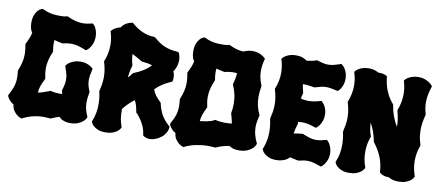

<svg xmlns="http://www.w3.org/2000/svg" viewBox="-67 -986 2926 1272"><g transform="rotate(10 1395.5 -350.0)"><path d="M250 -445.8 249 -442.9Q234.9 -409.7 228.5 -382.6Q222.2 -355.5 222.2 -329.1Q222.2 -313.5 224.1 -297.9Q226.1 -282.2 230 -265.1L231 -261.2L229 -256.8Q214.8 -229 207.3 -207.3Q199.7 -185.5 198.2 -162.1Q208 -163.6 215.8 -165.5Q223.6 -167.5 231.2 -170.2Q238.8 -172.9 246.8 -175.8Q254.9 -178.7 265.1 -182.1Q267.6 -183.1 269.5 -183.8Q271.5 -184.6 273.9 -186L277.8 -188L282.2 -187Q297.9 -183.1 312 -181.6Q326.2 -180.2 339.8 -180.2H358.9Q357.9 -184.6 356.7 -189.2Q355.5 -193.8 354 -199.2V-207Q360.8 -228 364 -245.1Q367.2 -262.2 367.2 -278.8Q367.2 -297.9 362.5 -316.9Q357.9 -335.9 348.1 -360.8L346.2 -367.2L349.1 -372.1Q349.1 -372.6 354.5 -378.9Q359.9 -385.3 371.3 -392.8Q382.8 -400.4 400.9 -406.7Q418.9 -413.1 443.8 -413.1Q462.9 -413.1 477.8 -408.7Q492.7 -404.3 502.9 -398.7Q513.2 -393.1 518.6 -388.2Q523.9 -383.3 524.9 -382.8L528.8 -378.9L526.9 -373Q521.5 -352.1 518.8 -335.2Q516.1 -318.4 516.1 -303.2Q516.1 -284.7 520.5 -267.1Q524.9 -249.5 534.2 -227.1V-220.2Q530.3 -201.2 528.6 -184.6Q526.9 -168 526.9 -153.8Q526.9 -131.8 531.7 -110.8Q536.6 -89.8 547.9 -64L549.8 -60.1L548.8 -55.2Q548.3 -54.7 543.7 -46.1Q539.1 -37.6 527.1 -27.3Q515.1 -17.1 494.6 -8.5Q474.1 0 441.9 0Q426.3 0 414.1 -2.9Q401.9 -5.9 392.8 -10Q383.8 -14.2 377.4 -19.3Q371.1 -24.4 367.2 -28.8Q354.5 -24.9 341.6 -20Q328.6 -15.1 314.9 -8.8L311 -6.8L308.1 -7.8Q296.9 -7.8 286.1 -8.8Q275.4 -9.8 265.1 -9.8Q228.5 -9.8 193.8 -1.5Q159.2 6.8 126 23.9L121.1 25.9L117.2 24.9Q118.7 25.4 109.9 22Q101.1 18.6 89.4 9.5Q77.6 0.5 66.7 -15.4Q55.7 -31.2 53.2 -56.2Q40 -63.5 31.5 -72Q22.9 -80.6 17.8 -87.9Q12.7 -95.2 10.7 -100.3Q8.8 -105.5 8.8 -106L7.8 -110.8L9.8 -115.2Q19 -131.8 25.9 -146.5Q32.7 -161.1 37.1 -175Q41.5 -189 43.7 -203.4Q45.9 -217.8 45.9 -234.9Q45.9 -254.9 43 -279.8L43.9 -286.1Q56.6 -316.9 62.7 -343.3Q68.8 -369.6 68.8 -396Q68.8 -411.1 66.9 -427Q64.9 -442.9 62 -460L61 -464.8L63 -467.8Q74.2 -489.7 81.5 -508.1Q88.9 -526.4 92.8 -544.9Q85.4 -554.7 80.3 -571Q75.2 -587.4 75.2 -610.8Q75.2 -642.1 83.3 -661.9Q91.3 -681.6 101.3 -692.9Q111.3 -704.1 119.6 -708Q127.9 -711.9 128.9 -711.9L133.8 -713.9L138.2 -711.9Q163.6 -699.2 189.5 -693.6Q215.3 -688 244.1 -688Q255.9 -688 271.5 -688.2Q287.1 -688.5 299.8 -692.9L304.2 -693.8L308.1 -691.9Q336.9 -679.2 360.6 -672.6Q384.3 -666 409.2 -666Q424.3 -666 439.7 -668.2Q455.1 -670.4 472.2 -674.8L478 -675.8L481.9 -671.9Q482.4 -671.4 487.3 -666.5Q492.2 -661.6 497.3 -651.9Q502.4 -642.1 506.8 -627.2Q511.2 -612.3 511.2 -591.8V-584Q509.8 -562 503.2 -545.7Q496.6 -529.3 489.3 -518.8Q481.9 -508.3 475.8 -502.9Q469.7 -497.6 469.2 -497.1L462.9 -493.2L457 -495.1Q428.2 -507.3 405.5 -513.2Q382.8 -519 359.9 -519Q346.2 -519 332.5 -517.1Q318.8 -515.1 303.2 -511.2L295.9 -512.2Q281.7 -514.6 270 -517.8Q258.3 -521 246.1 -523.9Q245.1 -516.6 245.1 -509.8Q245.1 -502.9 245.1 -496.1Q245.1 -485.4 246.3 -474.1Q247.6 -462.9 250 -450.2Z M1064.9 -395 1064 -389.2 1058.1 -386.2Q1026.4 -372.6 1000.2 -355.7Q974.1 -338.9 953.1 -316.9Q961.4 -294.4 974.6 -276.6Q987.8 -258.8 1009.3 -238.8L1012.2 -233.9Q1020.5 -191.9 1039.8 -157.7Q1059.1 -123.5 1092.3 -95.2L1096.2 -92.8V-87.9Q1096.2 -86.9 1095.5 -78.6Q1094.7 -70.3 1089.6 -58.1Q1084.5 -45.9 1072.8 -31.7Q1061 -17.6 1039.1 -4.9Q1022 4.9 1007.1 8.5Q992.2 12.2 981 12.2Q970.7 12.2 962.9 10.3Q955.1 8.3 949.7 5.9Q944.3 3.4 941.4 1.5Q938.5 -0.5 938 -1L935.1 -2.9L934.1 -7.8Q931.6 -26.9 926.5 -43.5Q921.4 -60.1 913.6 -75.7Q905.8 -91.3 895.3 -106.4Q884.8 -121.6 872.1 -137.2Q867.2 -142.1 865.2 -143.1L862.3 -146V-149.9Q858.4 -172.9 853.3 -190.7Q848.1 -208.5 839.4 -224.1Q818.8 -209 800 -190.4Q781.2 -171.9 766.1 -151.9Q765.1 -147.9 765.6 -144.5Q766.1 -141.1 766.1 -137.2Q766.1 -111.3 770 -86.7Q773.9 -62 783.2 -37.1L785.2 -33.2L783.2 -27.8Q782.7 -26.9 777.8 -19.3Q772.9 -11.7 761.7 -2.9Q750.5 5.9 731.2 12.9Q711.9 20 683.1 20Q654.3 20 635.5 12.5Q616.7 4.9 605.7 -4.6Q594.7 -14.2 590.3 -22Q585.9 -29.8 585.9 -30.8L584 -36.1L585.9 -40Q597.2 -67.4 602.5 -95.5Q607.9 -123.5 607.9 -153.8Q607.9 -174.3 605.7 -195.1Q603.5 -215.8 598.1 -237.8V-244.1Q604 -268.1 607.7 -291.7Q611.3 -315.4 611.3 -337.9Q611.3 -364.3 606.9 -389.2Q602.5 -414.1 595.2 -439L594.2 -442.9L596.2 -446.8Q617.2 -500.5 617.2 -554.2Q617.2 -576.2 614 -597.2Q610.8 -618.2 604 -640.1L602.1 -646L606 -650.9Q606.4 -651.4 609.9 -655Q613.3 -658.7 620.1 -663.8Q627 -668.9 637.7 -674.1Q648.4 -679.2 663.1 -682.1Q672.4 -696.8 684.1 -705.3Q695.8 -713.9 706.3 -718.3Q716.8 -722.7 724.4 -724.1Q731.9 -725.6 732.9 -726.1H738.3L742.2 -723.1Q756.3 -710.4 773.4 -698.7Q790.5 -687 809.6 -678.2Q828.6 -669.4 849.6 -664.3Q870.6 -659.2 893.1 -659.2L901.4 -655.8Q920.9 -638.7 938.7 -626.7Q956.5 -614.7 975.6 -606.9Q994.6 -599.1 1015.6 -594.7Q1036.6 -590.3 1062 -588.9L1068.4 -587.9L1072.3 -583Q1072.3 -582 1074 -578.6Q1075.7 -575.2 1077.6 -569.1Q1079.6 -563 1081.3 -554.4Q1083 -545.9 1083 -535.2Q1083 -525.4 1081.3 -514.2Q1079.6 -502.9 1075.2 -490.2Q1068.4 -470.2 1058.1 -457Q1063.5 -444.3 1065.2 -433.3Q1066.9 -422.4 1066.9 -414.1Q1066.9 -405.8 1065.9 -400.9Q1064.9 -396 1064.9 -395ZM844.2 -483.9 837.9 -485.8Q819.3 -496.6 803.2 -506.1Q787.1 -515.6 772 -522.9Q772 -504.9 774.9 -487.1Q777.8 -469.2 783.2 -451.2V-443.8Q771 -402.8 768.1 -363.8Q775.9 -371.6 782.5 -379.4Q789.1 -387.2 793 -394L800.3 -399.9Q832.5 -412.1 860.6 -429.4Q888.7 -446.8 912.1 -471.2Q881.8 -481 844.2 -483.9Z M1686.5 -80.1 1684.6 -75.2Q1684.6 -74.7 1679.9 -65.4Q1675.3 -56.2 1662.8 -45.2Q1650.4 -34.2 1628.7 -25.1Q1606.9 -16.1 1573.2 -16.1Q1551.3 -16.1 1536.1 -21.2Q1521 -26.4 1510.3 -34.2Q1487.8 -30.8 1466.1 -24.7Q1444.3 -18.6 1423.3 -8.8L1420.4 -6.8L1417.5 -7.8Q1405.3 -7.8 1394.3 -8.8Q1383.3 -9.8 1371.6 -9.8Q1332 -9.8 1290.3 -1.5Q1248.5 6.8 1215.3 23.9L1210.4 25.9L1206.5 24.9Q1208 25.4 1199.2 22Q1190.4 18.6 1178.7 9.5Q1167 0.5 1156 -15.4Q1145 -31.2 1142.6 -56.2Q1129.4 -63.5 1120.8 -72Q1112.3 -80.6 1107.2 -87.9Q1102.1 -95.2 1100.1 -100.3Q1098.1 -105.5 1098.1 -106L1097.2 -110.8L1099.1 -115.2Q1108.4 -131.8 1115.2 -146.5Q1122.1 -161.1 1126.5 -175Q1130.9 -189 1133.1 -203.4Q1135.3 -217.8 1135.3 -234.9Q1135.3 -254.9 1132.3 -279.8L1133.3 -286.1Q1146 -316.9 1152.1 -343.3Q1158.2 -369.6 1158.2 -396Q1158.2 -411.1 1156.2 -427Q1154.3 -442.9 1151.4 -460L1150.4 -464.8L1152.3 -467.8Q1163.6 -489.7 1170.9 -508.1Q1178.2 -526.4 1182.1 -544.9Q1174.8 -554.7 1169.7 -571Q1164.6 -587.4 1164.6 -610.8Q1164.6 -642.1 1172.6 -661.9Q1180.7 -681.6 1190.7 -692.9Q1200.7 -704.1 1209 -708Q1217.3 -711.9 1218.3 -711.9L1223.1 -713.9L1227.5 -711.9Q1252.9 -699.2 1278.8 -693.6Q1304.7 -688 1333.5 -688Q1345.2 -688 1360.8 -688.2Q1376.5 -688.5 1389.2 -692.9L1393.6 -693.8L1397.5 -691.9Q1423.8 -679.7 1446.3 -673.3Q1468.8 -667 1491.2 -666Q1503.4 -671.4 1518.6 -675.8Q1533.7 -680.2 1553.2 -680.2Q1572.8 -680.2 1587.9 -675.5Q1603 -670.9 1613.5 -665Q1624 -659.2 1629.6 -654.3Q1635.3 -649.4 1636.2 -648.9L1641.1 -644L1639.2 -638.2Q1633.8 -616.7 1631.1 -597.4Q1628.4 -578.1 1628.4 -560.1Q1628.4 -535.6 1633.5 -512.9Q1638.7 -490.2 1648.4 -465.8L1650.4 -462.9L1649.4 -459Q1646.5 -440.4 1644.5 -423.6Q1642.6 -406.7 1642.6 -390.1Q1642.6 -358.4 1649.2 -329.3Q1655.8 -300.3 1669.4 -271L1671.4 -268.1L1669.4 -263.2Q1664.1 -241.7 1661.1 -223.4Q1658.2 -205.1 1658.2 -188Q1658.2 -162.1 1664.6 -137.5Q1670.9 -112.8 1684.6 -84ZM1339.4 -445.8 1338.4 -442.9Q1324.2 -409.7 1317.9 -382.6Q1311.5 -355.5 1311.5 -329.1Q1311.5 -313.5 1313.5 -297.9Q1315.4 -282.2 1319.3 -265.1L1320.3 -261.2L1318.4 -256.8Q1304.2 -228.5 1296.6 -206.8Q1289.1 -185.1 1287.6 -162.1Q1299.3 -163.6 1313 -165.5Q1326.7 -167.5 1339.6 -170.2Q1352.5 -172.9 1364 -176.8Q1375.5 -180.7 1383.3 -186L1387.2 -188L1391.1 -187Q1408.2 -183.1 1424.6 -181.6Q1440.9 -180.2 1456.5 -180.2Q1478 -180.2 1499.5 -183.1Q1497.1 -197.3 1493.4 -212.6Q1489.7 -228 1484.4 -245.1L1483.4 -251Q1489.3 -283.7 1489.3 -314.9Q1489.3 -346.7 1482.7 -375.7Q1476.1 -404.8 1463.4 -435.1L1461.4 -439L1462.4 -443.8Q1467.8 -462.9 1471.2 -481Q1474.6 -499 1475.6 -517.1Q1468.8 -518.1 1462.2 -518.6Q1455.6 -519 1449.2 -519Q1435.5 -519 1421.9 -517.1Q1408.2 -515.1 1392.6 -511.2L1385.3 -512.2Q1371.1 -514.6 1359.4 -517.8Q1347.7 -521 1335.4 -523.9Q1334.5 -516.6 1334.5 -509.8Q1334.5 -502.9 1334.5 -496.1Q1334.5 -485.4 1335.7 -474.1Q1336.9 -462.9 1339.4 -450.2Z M2097.2 -345.2Q2097.2 -323.2 2091.3 -306.9Q2085.4 -290.5 2078.1 -279.3Q2070.8 -268.1 2064.7 -262.2Q2058.6 -256.3 2058.1 -255.9L2053.2 -252L2046.4 -253.9Q2019 -263.2 1998.3 -267.6Q1977.5 -272 1957 -272Q1941.9 -272 1927.2 -269L1930.2 -263.2L1932.1 -258.8L1930.2 -254.9Q1918.5 -221.7 1914.1 -189Q1921.9 -190.9 1931.6 -192.4Q1941.4 -193.8 1950.2 -194.8Q1959 -195.8 1964.8 -196.3Q1970.7 -196.8 1971.2 -196.8L1975.1 -198.2L1979 -195.8Q2006.8 -184.6 2026.4 -178.7Q2045.9 -172.9 2065.9 -172.9Q2079.6 -172.9 2095.7 -175.8Q2111.8 -178.7 2132.3 -184.1L2138.2 -186L2143.1 -182.1Q2143.6 -181.2 2148.7 -176Q2153.8 -170.9 2159.7 -160.4Q2165.5 -149.9 2170.4 -134Q2175.3 -118.2 2175.3 -96.2Q2174.8 -74.2 2168.5 -58.1Q2162.1 -42 2154.8 -31Q2147.5 -20 2141.1 -14.2Q2134.8 -8.3 2134.3 -7.8L2127.9 -4.9L2122.1 -6.8Q2093.3 -17.6 2074.2 -22.2Q2055.2 -26.9 2037.1 -26.9Q2024.4 -26.9 2010.7 -24.7Q1997.1 -22.5 1979 -18.1H1972.2Q1958.5 -20.5 1945.1 -23.7Q1931.6 -26.9 1918 -29.8Q1913.1 -24.4 1905.5 -18.3Q1897.9 -12.2 1887 -7.3Q1876 -2.4 1861.6 0.7Q1847.2 3.9 1829.1 3.9Q1800.3 3.9 1781.5 -3.9Q1762.7 -11.7 1751.7 -21.2Q1740.7 -30.8 1736.3 -38.8Q1731.9 -46.9 1731.9 -47.9L1730 -51.8L1731.9 -57.1Q1743.2 -84 1748.5 -112.3Q1753.9 -140.6 1753.9 -169.9Q1753.9 -190.4 1751.7 -211.4Q1749.5 -232.4 1744.1 -254.9V-261.2Q1750 -285.2 1753.7 -308.3Q1757.3 -331.5 1757.3 -355Q1757.3 -380.9 1752.9 -405.8Q1748.5 -430.7 1741.2 -455.1L1740.2 -460L1742.2 -463.9Q1752.9 -490.2 1758.1 -516.8Q1763.2 -543.5 1763.2 -569.8Q1763.2 -591.3 1760 -612.5Q1756.8 -633.8 1750 -655.8L1748 -662.1L1752 -667Q1752.4 -667.5 1757.8 -673.1Q1763.2 -678.7 1774.2 -685.3Q1785.2 -691.9 1801.8 -697Q1818.4 -702.1 1841.3 -702.1Q1867.7 -702.1 1886.2 -694.8Q1904.8 -687.5 1916 -679.2Q1930.2 -680.7 1945.8 -683.6Q1961.4 -686.5 1977.1 -691.9L1981 -693.8L1986.3 -692.9Q2009.8 -685.5 2027.1 -681.9Q2044.4 -678.2 2060.1 -678.2Q2077.1 -678.2 2095.7 -682.6Q2114.3 -687 2139.2 -695.8L2145 -698.2L2150.4 -694.8Q2150.9 -694.3 2156.7 -689.5Q2162.6 -684.6 2169.4 -674.6Q2176.3 -664.6 2182.4 -649.2Q2188.5 -633.8 2189.9 -611.8V-603Q2189.9 -583.5 2185.1 -568.4Q2180.2 -553.2 2174.1 -542.7Q2168 -532.2 2162.8 -526.9Q2157.7 -521.5 2157.2 -521L2152.3 -517.1L2145 -519Q2121.6 -524.4 2105 -527.1Q2088.4 -529.8 2074.2 -529.8Q2057.6 -529.8 2041.3 -526.1Q2024.9 -522.5 2002 -515.1L1995.1 -514.2Q1974.6 -518.1 1955.8 -520Q1937 -522 1918 -522Q1919.4 -508.3 1922.1 -494.9Q1924.8 -481.4 1929.2 -467.8V-460.9Q1926.3 -452.1 1924.6 -443.6Q1922.9 -435.1 1921.4 -425.8Q1935.5 -421.9 1948 -420.4Q1960.4 -418.9 1974.1 -418.9Q1992.2 -418.9 2010.7 -422.1Q2029.3 -425.3 2051.3 -432.1L2057.1 -434.1L2062 -430.2Q2062.5 -429.7 2068.1 -424.6Q2073.7 -419.4 2080.3 -408.9Q2086.9 -398.4 2092 -382.6Q2097.2 -366.7 2097.2 -345.2Z M2762.2 -655.8 2760.3 -649.9Q2751.5 -622.6 2746.3 -596.7Q2741.2 -570.8 2741.2 -544.9Q2741.2 -525.4 2744.4 -506.1Q2747.6 -486.8 2753.4 -466.8V-460Q2738.3 -408.2 2738.3 -358.9Q2738.3 -333.5 2742.2 -309.6Q2746.1 -285.6 2754.4 -262.2V-253.9Q2744.6 -228.5 2740 -202.6Q2735.4 -176.8 2735.4 -150.9Q2735.4 -101.6 2752.4 -53.2L2754.4 -47.9L2752.4 -43.9Q2752 -43 2747.1 -35.4Q2742.2 -27.8 2731 -19Q2719.7 -10.3 2700.7 -3.2Q2681.6 3.9 2653.3 3.9Q2629.9 3.9 2613.3 -0.7Q2596.7 -5.4 2585.4 -13.2H2580.6Q2567.4 -13.2 2557.1 -15.9Q2546.9 -18.6 2540 -21.7Q2533.2 -24.9 2529.5 -28.1Q2525.9 -31.2 2525.4 -32.2L2521.5 -35.2V-40Q2519 -89.8 2501 -135.3Q2482.9 -180.7 2448.2 -225.1L2446.3 -230Q2440.4 -263.2 2429.9 -292.5Q2419.4 -321.8 2404.3 -349.1Q2405.3 -326.2 2408.9 -304.7Q2412.6 -283.2 2420.4 -262.2L2422.4 -257.8L2420.4 -253.9Q2411.1 -229 2406.7 -203.9Q2402.3 -178.7 2402.3 -152.8Q2402.3 -127.4 2406.2 -102.8Q2410.2 -78.1 2419.4 -53.2L2421.4 -47.9L2419.4 -43.9Q2418.9 -43 2414.1 -35.4Q2409.2 -27.8 2397.9 -19Q2386.7 -10.3 2367.4 -3.2Q2348.1 3.9 2319.3 3.9Q2290.5 3.9 2271.7 -3.7Q2252.9 -11.2 2241.9 -20.8Q2231 -30.3 2226.6 -38.1Q2222.2 -45.9 2222.2 -46.9L2220.2 -51.8L2222.2 -56.2Q2233.4 -83 2238.8 -111.3Q2244.1 -139.6 2244.1 -169.9Q2244.1 -190.4 2241.9 -211.2Q2239.7 -231.9 2234.4 -253.9V-259.8Q2240.2 -284.2 2243.9 -307.9Q2247.6 -331.5 2247.6 -354Q2247.6 -380.4 2243.2 -405.3Q2238.8 -430.2 2231.4 -455.1L2230.5 -459L2232.4 -462.9Q2253.4 -516.6 2253.4 -569.8Q2253.4 -591.3 2250.2 -612.1Q2247.1 -632.8 2240.2 -654.8L2238.3 -661.1L2242.2 -666Q2242.7 -666.5 2248 -672.1Q2253.4 -677.7 2264.4 -684.3Q2275.4 -690.9 2292 -696Q2308.6 -701.2 2331.5 -701.2Q2353.5 -701.2 2369.4 -696Q2385.3 -690.9 2396.5 -684.1H2404.3Q2424.8 -684.1 2437 -679.4Q2449.2 -674.8 2450.2 -673.8L2456.5 -670.9L2457.5 -665Q2467.8 -564.5 2527.3 -496.1L2530.3 -493.2V-490.2Q2543 -410.2 2580.6 -352.1V-353Q2580.6 -379.4 2576.7 -404.3Q2572.8 -429.2 2565.4 -455.1V-462.9Q2586.4 -516.6 2586.4 -571.8Q2586.4 -613.8 2574.2 -654.8L2572.3 -661.1L2576.2 -666Q2576.7 -666.5 2582 -672.1Q2587.4 -677.7 2598.4 -684.3Q2609.4 -690.9 2626 -696Q2642.6 -701.2 2665.5 -701.2Q2688.5 -701.2 2705.6 -695.1Q2722.7 -689 2734.4 -681.6Q2746.1 -674.3 2752 -668Q2757.8 -661.6 2758.3 -661.1Z"/></g></svg>

Font: Hanalei Fill
Style: Regular
Weight: 400
Version: Version 1.000